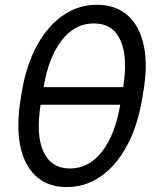

<svg xmlns="http://www.w3.org/2000/svg" viewBox="-20 -759 642 791"><path d="M254.9 11.7Q178.2 11.7 129.4 -32.2Q80.6 -76.2 63.7 -156.7Q46.9 -237.3 64.5 -347.7L69.8 -379.9Q87.9 -489.7 131.6 -570.3Q175.3 -650.9 238.8 -695.1Q302.2 -739.3 379.4 -739.3Q457 -739.3 506.3 -695.3Q555.7 -651.4 572.5 -570.8Q589.4 -490.2 570.3 -379.9L564.9 -347.7Q545.9 -236.8 501.7 -156Q457.5 -75.2 394.3 -31.7Q331.1 11.7 254.9 11.7ZM268.1 -64.9Q346.2 -64.9 400.6 -134.8Q455.1 -204.6 476.1 -332L486.8 -395.5Q507.8 -522.9 476.3 -592.8Q444.8 -662.6 366.7 -662.6Q288.6 -662.6 234.1 -592.8Q179.7 -522.9 158.7 -395.5L147.9 -332Q127 -203.6 158.9 -134.3Q190.9 -64.9 268.1 -64.9ZM123 -327.6 135.3 -399.9H514.2L502 -327.6Z"/></svg>

Font: Inter 24pt
Style: Italic
Weight: 400
Italic angle: -9.3988°
Designer: Rasmus Andersson
Foundry: rsms
Version: Version 4.001;git-66647c0bb